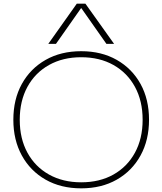

<svg xmlns="http://www.w3.org/2000/svg" viewBox="-20 -1020 888 1050"><path d="M424 10Q313 10 229.5 -37.5Q146 -85 99.5 -169.5Q53 -254 53 -365Q53 -477 99.5 -561Q146 -645 229.5 -692.5Q313 -740 424 -740Q535 -740 618.5 -692.5Q702 -645 748.5 -561Q795 -477 795 -365Q795 -254 748.5 -169.5Q702 -85 618.5 -37.5Q535 10 424 10ZM424 -23Q525 -23 600.5 -65.5Q676 -108 718 -185Q760 -262 760 -365Q760 -468 718 -545Q676 -622 600.5 -664.5Q525 -707 424 -707Q324 -707 248 -664.5Q172 -622 130 -545Q88 -468 88 -365Q88 -262 130 -185Q172 -108 248 -65.5Q324 -23 424 -23ZM244 -780 400 -1000H447L604 -780H562L425 -975H423L286 -780Z"/></svg>

Font: M PLUS 1 ExtraLight
Style: Regular
Weight: 250
Version: Version 1.001